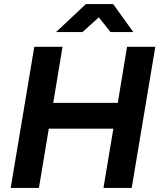

<svg xmlns="http://www.w3.org/2000/svg" viewBox="-20 -932 790 952"><path d="M150 -700H290L244 -422H564L610 -700H750L633 0H493L542 -294H222L173 0H33ZM406 -912H541L641 -773H528L470 -846L389 -773H258Z"/></svg>

Font: Oak Sans
Style: Bold Italic
Weight: 700
Italic angle: -9.5°
Foundry: Erik Kennedy, Walven
Version: Version 1.000